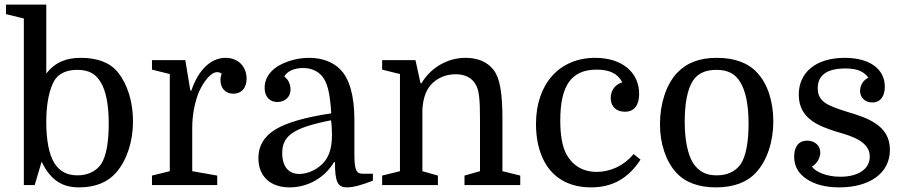

<svg xmlns="http://www.w3.org/2000/svg" viewBox="-20 -800 3912 830"><path d="M555 -275C555 -360 531 -436 490 -487C455 -531 398 -550 330 -550C269 -550 220 -533 180 -482V-780H6V-739L83 -720V0H130L160 -101C201 -16 254 10 322 10C392 10 446 -12 483 -55C528 -107 555 -188 555 -275ZM180 -274C180 -355 194 -415 215 -452C234 -483 269 -498 314 -498C365 -498 394 -480 415 -445C438 -408 450 -347 450 -267C450 -187 440 -124 416 -89C395 -60 360 -42 315 -42C266 -42 236 -62 215 -95C192 -132 180 -193 180 -274Z M938 -482C934 -469 933 -463 933 -455C933 -419 954 -395 989 -395C1024 -395 1046 -420 1046 -460C1046 -515 1007 -550 955 -550C892 -550 838 -499 807 -408H803L781 -540H637V-499L714 -480V-60L637 -41V0H919V-41L811 -60V-247C811 -304 822 -360 841 -405C863 -452 893 -488 918 -488C925 -488 933 -486 938 -482Z M1097 -117C1097 -38 1148 10 1232 10C1311 10 1383 -31 1424 -99H1428C1428 -14 1439 10 1480 10C1507 10 1544 0 1592 -19V-49H1547C1518 -49 1512 -71 1512 -136V-281C1512 -386 1491 -460 1450 -501C1418 -533 1371 -550 1316 -550C1286 -550 1256 -545 1227 -535C1167 -515 1124 -476 1124 -420C1124 -381 1147 -359 1179 -359C1211 -359 1236 -380 1236 -413C1236 -432 1228 -456 1209 -469C1220 -492 1253 -506 1290 -506C1329 -506 1364 -490 1383 -455C1398 -428 1407 -389 1412 -310C1299 -293 1219 -270 1170 -240C1121 -210 1097 -169 1097 -117ZM1274 -48C1227 -48 1200 -81 1200 -138C1200 -214 1249 -248 1411 -280C1414 -260 1415 -238 1415 -215C1415 -166 1405 -130 1384 -103C1356 -68 1311 -48 1274 -48Z M1632 -41V0H1873V-41L1806 -60V-327C1809 -379 1824 -417 1851 -442C1879 -467 1912 -479 1951 -479C1992 -479 2023 -462 2039 -430C2051 -406 2055 -370 2055 -283V-60L1988 -41V0H2229V-41L2152 -60V-281C2152 -396 2142 -459 2115 -496C2088 -532 2047 -550 1992 -550C1915 -550 1842 -508 1802 -440H1798L1776 -540H1632V-499L1709 -480V-60Z M2553 -550C2398 -550 2297 -437 2297 -264C2297 -201 2309 -147 2333 -102C2372 -29 2442 10 2535 10C2628 10 2696 -29 2749 -110L2719 -134C2679 -85 2620 -57 2559 -57C2499 -57 2455 -85 2428 -134C2411 -167 2402 -214 2402 -279C2402 -430 2450 -499 2559 -499C2614 -499 2650 -483 2670 -444C2639 -435 2620 -409 2620 -376C2620 -340 2644 -317 2681 -317C2722 -317 2743 -345 2743 -394C2743 -488 2668 -550 2553 -550Z M3323 -275C3323 -360 3299 -438 3252 -487C3212 -530 3152 -550 3079 -550C3006 -550 2950 -530 2907 -485C2859 -434 2833 -350 2833 -263C2833 -178 2859 -102 2904 -53C2944 -10 3002 10 3075 10C3150 10 3209 -11 3249 -55C3296 -106 3323 -188 3323 -275ZM2940 -274C2940 -355 2952 -415 2976 -452C2997 -483 3030 -498 3077 -498C3128 -498 3159 -480 3180 -445C3203 -408 3216 -347 3216 -267C3216 -187 3205 -124 3181 -89C3158 -58 3124 -42 3078 -42C3027 -42 2999 -62 2976 -95C2953 -134 2940 -193 2940 -274Z M3613 -36C3556 -36 3507 -55 3490 -80C3510 -91 3526 -116 3526 -141C3526 -172 3501 -192 3469 -192C3433 -192 3413 -166 3413 -123C3413 -82 3431 -50 3467 -26C3503 -2 3550 10 3609 10C3736 10 3827 -49 3827 -152C3827 -258 3732 -290 3641 -317C3559 -343 3515 -359 3515 -419C3515 -475 3555 -504 3635 -504C3684 -504 3714 -492 3734 -464C3713 -455 3698 -432 3698 -407C3698 -378 3720 -357 3751 -357C3786 -357 3805 -384 3805 -425C3805 -502 3739 -550 3632 -550C3507 -550 3433 -487 3433 -391C3433 -288 3516 -256 3598 -230C3663 -212 3740 -188 3740 -123C3740 -68 3688 -36 3613 -36Z"/></svg>

Font: Domine
Style: Regular
Weight: 400
Designer: Pablo Impallari, Rodrigo Fuenzalida, Brenda Gallo
Foundry: Pablo Impallari, Rodrigo Fuenzalida, Brenda Gallo
Version: Version 2.000